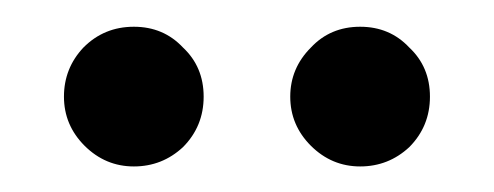

<svg xmlns="http://www.w3.org/2000/svg" viewBox="-20 -697 373 145"><path d="M81.1 -676.8Q103.5 -676.8 118.2 -661.1Q133.8 -646.5 133.8 -624Q133.8 -601.6 118.2 -585.9Q102.5 -571.3 81.1 -571.3Q59.6 -571.3 43.9 -586.9Q28.3 -602.5 28.3 -624Q28.3 -645.5 43 -661.1Q58.6 -676.8 81.1 -676.8ZM252 -676.8Q274.4 -676.8 289.1 -661.1Q304.7 -646.5 304.7 -624Q304.7 -601.6 289.1 -585.9Q273.4 -571.3 252 -571.3Q230.5 -571.3 214.8 -586.9Q199.2 -602.5 199.2 -624Q199.2 -645.5 214.8 -661.1Q229.5 -676.8 252 -676.8Z"/></svg>

Font: Griech2
Style: Regular
Weight: 400
Version: 001.007